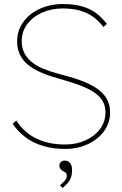

<svg xmlns="http://www.w3.org/2000/svg" viewBox="-20 -730 607 954"><path d="M303 10Q244 10 195 -4.5Q146 -19 108 -47Q70 -75 43 -115L61 -131Q99 -72 160 -42Q221 -12 303 -12Q359 -12 404.5 -32.5Q450 -53 477 -89Q504 -125 504 -172Q504 -201 492.5 -223Q481 -245 460 -262Q439 -279 409.5 -292.5Q380 -306 343 -318Q306 -330 264 -342Q217 -355 180 -371.5Q143 -388 117.5 -409.5Q92 -431 78.5 -459.5Q65 -488 65 -526Q65 -565 82.5 -599Q100 -633 130.5 -657.5Q161 -682 202.5 -696Q244 -710 292 -710Q346 -710 387 -698.5Q428 -687 458 -664.5Q488 -642 511 -611L494 -596Q472 -625 444 -645.5Q416 -666 378.5 -677Q341 -688 292 -688Q235 -688 188.5 -667Q142 -646 115 -609.5Q88 -573 88 -526Q88 -492 101 -466.5Q114 -441 138 -421.5Q162 -402 196 -388Q230 -374 272 -363Q332 -348 379 -331Q426 -314 459 -292Q492 -270 509.5 -240.5Q527 -211 527 -172Q527 -120 497.5 -79Q468 -38 417 -14Q366 10 303 10ZM291 204 278 191Q285 184 293 177Q301 170 306.5 162Q312 154 312 144Q312 136 309 131Q306 126 295 121Q285 116 280 109Q275 102 275 92Q275 83 282 75.5Q289 68 302 68Q319 68 328.5 80.5Q338 93 338 114Q338 127 336 138.5Q334 150 329 160.5Q324 171 314.5 181.5Q305 192 291 204Z"/></svg>

Font: Lexend Deca Thin
Style: Regular
Weight: 250
Designer: Bonnie Shaver-Troup, Thomas Jockin
Foundry: Lexend
Version: Version 1.007